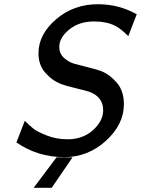

<svg xmlns="http://www.w3.org/2000/svg" viewBox="-20 -731 671 914"><path d="M58.1 -53.2 98.1 -155.8Q121.1 -132.8 139.2 -118.4Q157.2 -104 203.1 -85.9Q249 -67.9 301.8 -67.9Q375 -67.9 423.1 -111.8Q471.2 -155.8 471.2 -206.1Q471.2 -268.1 408.2 -293Q392.1 -298.8 341.1 -311Q290 -323.2 270 -331.1Q226.1 -349.1 194.6 -386Q163.1 -422.9 163.1 -477.1Q163.1 -566.9 246.6 -638.9Q330.1 -710.9 445.8 -710.9Q545.9 -710.9 630.9 -663.1L590.8 -559.1Q551.8 -597.2 526.9 -608.9Q485.8 -628.9 428.2 -628.9Q356.4 -628.9 309.3 -590.3Q262.2 -551.8 262.2 -507.8Q262.2 -475.6 284.7 -455.3Q307.1 -435.1 334 -427.5Q360.8 -419.9 401.9 -409.9Q442.9 -399.9 462.9 -392.1Q502.9 -376 536.4 -336.9Q569.8 -297.9 569.8 -234.9Q569.8 -138.7 484.4 -60.8Q398.9 17.1 285.2 17.1Q158.2 16.6 58.1 -53.2ZM140.1 163.1 249 18.1H325.2L226.1 163.1Z"/></svg>

Font: CMU Bright
Style: SemiBoldOblique
Weight: 600
Italic angle: -12°
Version: Version 0.7.0